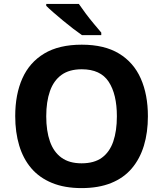

<svg xmlns="http://www.w3.org/2000/svg" viewBox="-20 -954 836 984"><path d="M738 -358Q738 -275 717.5 -207.5Q697 -140 655.5 -91Q614 -42 549.5 -16Q485 10 398 10Q311 10 246.5 -16.5Q182 -43 140.5 -91.5Q99 -140 78.5 -208Q58 -276 58 -359Q58 -470 94.5 -552Q131 -634 206.5 -679.5Q282 -725 399 -725Q515 -725 590 -679.5Q665 -634 701.5 -551.5Q738 -469 738 -358ZM217 -358Q217 -283 236 -229Q255 -175 295 -146Q335 -117 398 -117Q463 -117 502.5 -146Q542 -175 560.5 -229Q579 -283 579 -358Q579 -471 537 -535Q495 -599 399 -599Q335 -599 295 -570Q255 -541 236 -487Q217 -433 217 -358ZM384 -934Q399 -912 419.5 -884.5Q440 -857 461.5 -831.5Q483 -806 499 -787V-774H400Q381 -787 355.5 -806.5Q330 -826 303.5 -848Q277 -870 254 -890Q231 -910 217 -924V-934Z"/></svg>

Font: Noto Sans Devanagari
Style: Bold
Weight: 700
Version: Version 2.003